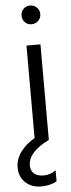

<svg xmlns="http://www.w3.org/2000/svg" viewBox="-96 -810 421 1136"><g transform="rotate(-5 114.5 -242.0)"><path d="M86.9 5.9V-543.9H169.9V22.5L170.9 23.4H169.9V24.4H168.9Q44.9 85 44.9 164.1Q44.9 196.3 64.9 213.4Q85 230.5 123 230.5Q161.1 230.5 194.3 206.1V271.5Q157.2 293.9 100.6 293.9Q43.9 293.9 7.8 259.3Q-28.3 224.6 -28.3 172.4Q-28.3 120.1 3.9 77.1Q36.1 34.2 86.9 5.9ZM88.9 -683.1Q73.2 -699.2 73.2 -722.7Q73.2 -746.1 88.9 -762.2Q104.5 -778.3 127.9 -778.3Q151.4 -778.3 168 -762.2Q184.6 -746.1 184.6 -722.7Q184.6 -699.2 168 -683.1Q151.4 -667 127.9 -667Q104.5 -667 88.9 -683.1Z"/></g></svg>

Font: GenEi M Gothic v2 Regular
Style: Regular
Weight: 400
Version: Version 2.0